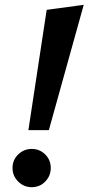

<svg xmlns="http://www.w3.org/2000/svg" viewBox="-20 -772 368 798"><path d="M174 -731 98 -231H183L328 -752ZM55.5 -17.5C71.2 -1.8 90 6 112 6C134 6 152.7 -1.8 168 -17.5C183.3 -33.2 191 -52 191 -74C191 -96 183.3 -114.7 168 -130C152.7 -145.3 134 -153 112 -153C90 -153 71.2 -145.3 55.5 -130C39.8 -114.7 32 -96 32 -74C32 -52 39.8 -33.2 55.5 -17.5Z"/></svg>

Font: DonutKreme
Style: Regular
Weight: 400
Designer: Impallari Type
Foundry: Impallari Type
Version: Version 2.100